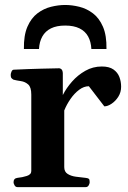

<svg xmlns="http://www.w3.org/2000/svg" viewBox="-20 -768 526 788"><path d="M52.2 0Q43.9 0 39.8 -7.3Q35.6 -14.6 35.6 -20Q35.6 -36.1 51.8 -38.1Q71.8 -40 90.1 -45.9Q108.4 -51.8 108.4 -65.9V-379.9Q108.4 -410.2 95.7 -421.4Q83 -432.6 65.9 -435.1Q48.8 -437.5 35.6 -440.9Q30.8 -443.4 27.3 -447.3Q23.9 -451.2 23.9 -460.4Q23.9 -466.3 27.1 -473.9Q30.3 -481.4 35.6 -481.9Q99.1 -484.9 147.7 -486.1Q196.3 -487.3 223.1 -487.8Q227.1 -487.8 231.9 -483.9Q236.8 -480 237.8 -468.3V-377.9Q252 -406.2 275.6 -433.1Q299.3 -460 330.3 -477.5Q361.3 -495.1 397.9 -495.1Q428.2 -495.1 445.6 -482.9Q462.9 -470.7 470 -451.9Q477.1 -433.1 477.1 -412.1Q477.1 -389.2 465.6 -371.1Q454.1 -353 438 -342.3Q421.9 -331.5 408.2 -331.5L344.7 -414.1Q324.2 -414.1 304.7 -399.4Q285.2 -384.8 269.3 -361.8Q253.4 -338.9 243.7 -314.5V-82Q243.7 -63 257.6 -54.2Q271.5 -45.4 291.7 -42.7Q312 -40 330.6 -38.1Q340.8 -37.1 344.5 -34.2Q348.1 -31.2 348.1 -20Q348.1 -14.6 344 -7.3Q339.8 0 331.5 0ZM247.6 -747.6Q275.4 -747.6 305.4 -740.2Q335.4 -732.9 361.3 -713.4Q387.2 -693.8 402.6 -658.2Q418 -622.6 417 -566.9H355Q353.5 -596.7 341.6 -618.4Q329.6 -640.1 306.2 -651.6Q282.7 -663.1 247.6 -663.1Q212.4 -663.1 189.2 -651.6Q166 -640.1 153.8 -618.4Q141.6 -596.7 140.1 -566.9H78.1Q77.1 -622.6 92.5 -658.2Q107.9 -693.8 133.8 -713.4Q159.7 -732.9 189.7 -740.2Q219.7 -747.6 247.6 -747.6Z"/></svg>

Font: Gelasio SemiBold
Style: Regular
Weight: 600
Designer: Eben Sorkin
Foundry: Eben Sorkin
Version: Version 1.008